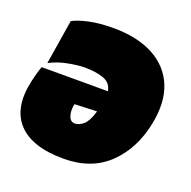

<svg xmlns="http://www.w3.org/2000/svg" viewBox="-101 -617 728 733"><g transform="rotate(20 263.0 -251.0)"><path d="M230 16Q101 16 45 -45.2Q-11 -106.5 15 -221Q23.5 -259 33 -284H302Q296.5 -316.5 265.5 -327.8Q234.5 -339 188 -339Q161 -339 120.8 -331.2Q80.5 -323.5 48 -306L77 -487Q98 -499 140.2 -508.5Q182.5 -518 240 -518Q336.5 -518 402 -483.5Q467.5 -449 494.8 -384Q522 -319 504 -228Q482.5 -118.5 413 -51.2Q343.5 16 230 16ZM225 -125Q243 -125 260.2 -140.5Q277.5 -156 289.5 -197.5L199 -194Q193 -167.5 199.8 -146.2Q206.5 -125 225 -125Z"/></g></svg>

Font: Commissioner Black
Style: Italic
Weight: 900
Italic angle: -12°
Designer: Kostas Bartsokas
Foundry: Kostas Bartsokas
Version: Version 1.000; ttfautohint (v1.8.3)